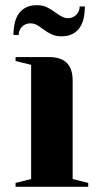

<svg xmlns="http://www.w3.org/2000/svg" viewBox="-20 -720 380 740"><path d="M40 -15 100 -30V-470L40 -485V-500H170Q260 -500 260 -410V-30L320 -15V0H40ZM144 -609Q130 -620 119.5 -625Q109 -630 97 -630Q78 -630 65 -617Q52 -604 52 -585H32Q32 -643 55.5 -671.5Q79 -700 122 -700Q144 -700 160 -692.5Q176 -685 195 -671Q209 -661 219.5 -655.5Q230 -650 242 -650Q261 -650 274 -663Q287 -676 287 -695H307Q307 -637 283.5 -608.5Q260 -580 217 -580Q195 -580 179 -587.5Q163 -595 144 -609Z"/></svg>

Font: Yeseva One
Style: Regular
Weight: 400
Designer: Jovanny Lemonad
Foundry: Jovanny Lemonad
Version: Version 2.000